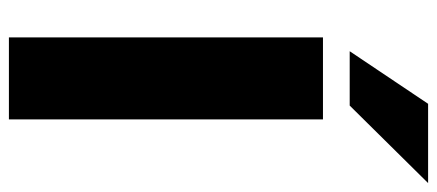

<svg xmlns="http://www.w3.org/2000/svg" viewBox="-295 -686 981 431"><g transform="rotate(90 195.5 -470.5)"><path d="M64 0V-705H248V0ZM95 -765 213 -941H391L217 -765Z"/></g></svg>

Font: Nunito Sans 12pt ExtraLight 12pt Black
Style: Regular
Weight: 900
Version: Version 3.101;gftools[0.9.27]